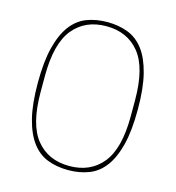

<svg xmlns="http://www.w3.org/2000/svg" viewBox="-107 -802 829 905"><g transform="rotate(15 307.0 -349.0)"><path d="M307 12Q251 12 206 -5.5Q161 -23 129.5 -65Q98 -107 80.5 -176Q63 -245 63 -349Q63 -452 80.5 -521.5Q98 -591 129.5 -633Q161 -675 206 -692.5Q251 -710 307 -710Q362 -710 407.5 -692.5Q453 -675 484.5 -633Q516 -591 533.5 -521.5Q551 -452 551 -349Q551 -245 533.5 -176Q516 -107 484.5 -65Q453 -23 407.5 -5.5Q362 12 307 12ZM307 -8Q410 -8 468.5 -80Q527 -152 527 -310V-388Q527 -546 468.5 -618Q410 -690 307 -690Q204 -690 145.5 -618Q87 -546 87 -388V-310Q87 -152 145.5 -80Q204 -8 307 -8Z"/></g></svg>

Font: IBM Plex Sans Condensed Thin
Style: Regular
Weight: 100
Width: 3
Designer: Mike Abbink, Paul van der Laan, Pieter van Rosmalen
Foundry: Bold Monday
Version: Version 1.3